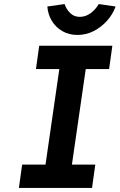

<svg xmlns="http://www.w3.org/2000/svg" viewBox="-20 -925 589 945"><path d="M73 0 89 -115H204L272 -585H157L173 -700H533L517 -585H402L334 -115H449L433 0ZM361 -753Q319 -753 286.5 -772Q254 -791 235 -822.5Q216 -854 213 -893L298 -905Q306 -880 325 -861Q344 -842 373 -842Q402 -842 427 -861Q452 -880 466 -905L549 -893Q535 -854 506.5 -822.5Q478 -791 441 -772Q404 -753 361 -753Z"/></svg>

Font: Lexend Med
Style: Italic
Weight: 500
Italic angle: -8.13011°
Designer: Bonnie Shaver-Troup, Thomas Jockin
Foundry: Lexend
Version: Version 1.007